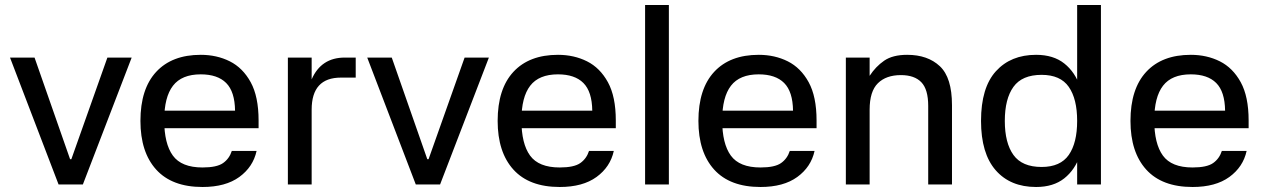

<svg xmlns="http://www.w3.org/2000/svg" viewBox="-20 -737 5050 767"><path d="M311 0H214L20 -507H118L260 -101H265L409 -507H506Z M591 -295H919Q918 -371 883.5 -405.5Q849 -440 782 -440Q706 -440 671 -394.5Q636 -349 636 -257Q636 -163 670.5 -115.5Q705 -68 789 -68Q846 -68 871 -85.5Q896 -103 906 -134H1005Q991 -70 936 -30Q881 10 789 10Q667 10 604 -59.5Q541 -129 541 -254Q541 -382 604 -450Q667 -518 782 -518Q846 -518 898 -492Q950 -466 981.5 -408.5Q1013 -351 1013 -256V-225H590Z M1225 0H1130V-507H1225V-420Q1263 -507 1357 -507H1401V-427H1342Q1225 -427 1225 -299Z M1738 0H1641L1447 -507H1545L1687 -101H1692L1836 -507H1933Z M2018 -295H2346Q2345 -371 2310.5 -405.5Q2276 -440 2209 -440Q2133 -440 2098 -394.5Q2063 -349 2063 -257Q2063 -163 2097.5 -115.5Q2132 -68 2216 -68Q2273 -68 2298 -85.5Q2323 -103 2333 -134H2432Q2418 -70 2363 -30Q2308 10 2216 10Q2094 10 2031 -59.5Q1968 -129 1968 -254Q1968 -382 2031 -450Q2094 -518 2209 -518Q2273 -518 2325 -492Q2377 -466 2408.5 -408.5Q2440 -351 2440 -256V-225H2017Z M2652 0H2557V-717H2652Z M2820 -295H3148Q3147 -371 3112.5 -405.5Q3078 -440 3011 -440Q2935 -440 2900 -394.5Q2865 -349 2865 -257Q2865 -163 2899.5 -115.5Q2934 -68 3018 -68Q3075 -68 3100 -85.5Q3125 -103 3135 -134H3234Q3220 -70 3165 -30Q3110 10 3018 10Q2896 10 2833 -59.5Q2770 -129 2770 -254Q2770 -382 2833 -450Q2896 -518 3011 -518Q3075 -518 3127 -492Q3179 -466 3210.5 -408.5Q3242 -351 3242 -256V-225H2819Z M3454 0H3359V-507H3454V-434Q3478 -471 3512 -494.5Q3546 -518 3604 -518Q3686 -518 3734.5 -472.5Q3783 -427 3783 -317V0H3688V-314Q3688 -380 3660.5 -408.5Q3633 -437 3579 -437Q3520 -437 3487 -404.5Q3454 -372 3454 -299Z M4283 -717H4378V0H4283ZM4119 10Q4016 10 3957.5 -57Q3899 -124 3899 -254Q3899 -387 3958.5 -452.5Q4018 -518 4119 -518Q4188 -518 4231.5 -483.5Q4275 -449 4295 -389.5Q4315 -330 4315 -254Q4315 -178 4295 -118.5Q4275 -59 4231.5 -24.5Q4188 10 4119 10ZM4141 -70Q4216 -70 4249.5 -118Q4283 -166 4283 -254Q4283 -342 4249.5 -390Q4216 -438 4141 -438Q4063 -438 4028.5 -390Q3994 -342 3994 -254Q3994 -166 4028.5 -118Q4063 -70 4141 -70Z M4546 -295H4874Q4873 -371 4838.5 -405.5Q4804 -440 4737 -440Q4661 -440 4626 -394.5Q4591 -349 4591 -257Q4591 -163 4625.5 -115.5Q4660 -68 4744 -68Q4801 -68 4826 -85.5Q4851 -103 4861 -134H4960Q4946 -70 4891 -30Q4836 10 4744 10Q4622 10 4559 -59.5Q4496 -129 4496 -254Q4496 -382 4559 -450Q4622 -518 4737 -518Q4801 -518 4853 -492Q4905 -466 4936.5 -408.5Q4968 -351 4968 -256V-225H4545Z"/></svg>

Font: 42dot Sans Medium
Style: Regular
Weight: 500
Designer: 42dot
Version: Version 1.000